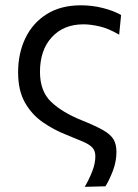

<svg xmlns="http://www.w3.org/2000/svg" viewBox="-20 -528 534 742"><path d="M307.5 194Q324.5 165 336.5 134.2Q348.5 103.5 348.5 76Q348.5 55 337 42.5Q325.5 30 301 19.5Q276.5 9 238 -6.5Q188 -26 145.2 -55.8Q102.5 -85.5 76.2 -132Q50 -178.5 50 -248.5Q50 -322 78.2 -380.8Q106.5 -439.5 160.8 -473.5Q215 -507.5 293 -507.5Q336.5 -507.5 377.8 -497Q419 -486.5 448 -470L440.5 -394Q398.5 -418.5 364 -426.2Q329.5 -434 302.5 -434Q226 -434 180.2 -384.2Q134.5 -334.5 134.5 -250Q134.5 -175 178 -134Q221.5 -93 295 -63.5Q349.5 -41.5 378.8 -24.8Q408 -8 419 11Q430 30 430 59Q430 96.5 416 132.8Q402 169 387.5 192Z"/></svg>

Font: Commissioner
Style: Regular
Weight: 400
Designer: Kostas Bartsokas
Foundry: Kostas Bartsokas
Version: Version 1.000; ttfautohint (v1.8.3)